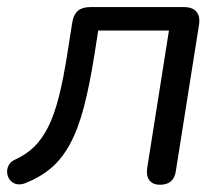

<svg xmlns="http://www.w3.org/2000/svg" viewBox="-28 -506 622 533"><path d="M416.3 6.9Q396.5 6.9 387 -5.2Q377.6 -17.3 380.5 -38.7L441 -421.2H244.6L234.6 -357.1Q221 -270 204.9 -208.9Q188.9 -147.8 166.6 -106.7Q144.4 -65.6 114.2 -39.8Q84 -14.1 42.1 2.5Q27.5 7.9 16.5 4.8Q5.6 1.7 -0.8 -6.8Q-7.1 -15.3 -8.1 -26.3Q-9.1 -37.2 -3.9 -47.2Q1.2 -57.1 13.9 -63Q44.2 -76.6 66.3 -98Q88.5 -119.4 105.7 -153.5Q122.8 -187.6 135.7 -238.5Q148.6 -289.4 159.7 -361.9L172.7 -444.1Q179 -486.3 221.7 -486.3H482.6Q506.4 -486.3 517.4 -473.5Q528.3 -460.6 524.4 -436.8L460 -30.4Q454.2 6.9 416.3 6.9Z"/></svg>

Font: Nunito Variable Extra Light
Style: Italic
Weight: 200
Italic angle: -9°
Designer: Vernon Adams
Foundry: Vernon Adams
Version: Version 3.602